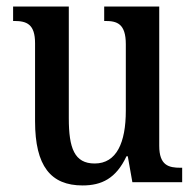

<svg xmlns="http://www.w3.org/2000/svg" viewBox="-20 -556 598 586"><path d="M232 10C290 10 334 -11 366 -79H370L384 0H536V-44H531C495 -44 466 -51 466 -111V-536H298V-492H301C337 -492 364 -484 364 -421V-218C364 -121 336 -57 269 -57C207 -57 190 -104 190 -195V-536H20V-492H23C62 -492 87 -482 87 -424V-186C87 -49 135 10 232 10Z"/></svg>

Font: Noto Serif Georgian Condensed Medium
Style: Regular
Weight: 500
Width: 3
Designer: Monotype Design Team, Akaki Razmadze
Foundry: Google LLC
Version: Version 2.003